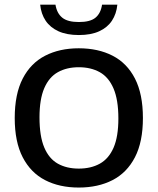

<svg xmlns="http://www.w3.org/2000/svg" viewBox="-20 -814 690 841"><path d="M325 7.5Q240.5 7.5 177.5 -25Q114.5 -57.5 79.5 -125Q44.5 -192.5 44.5 -297Q44.5 -402 79.5 -469.8Q114.5 -537.5 177.8 -570Q241 -602.5 325 -602.5Q410 -602.5 473.2 -570Q536.5 -537.5 571.2 -469.8Q606 -402 606 -297Q606 -192.5 571 -125Q536 -57.5 472.8 -25Q409.5 7.5 325 7.5ZM325 -75.5Q378.5 -75.5 417.5 -97.2Q456.5 -119 477.5 -167.2Q498.5 -215.5 498.5 -295Q498.5 -377 477.2 -426.5Q456 -476 417 -497.8Q378 -519.5 325 -519.5Q272.5 -519.5 233.8 -498Q195 -476.5 174 -428Q153 -379.5 153 -300Q153 -217.5 173.8 -168.2Q194.5 -119 233.2 -97.2Q272 -75.5 325 -75.5ZM325.5 -660.5Q272.5 -660.5 236.2 -677Q200 -693.5 180 -723.2Q160 -753 156 -793.5H223Q229 -756 252.5 -736.8Q276 -717.5 325.5 -717.5Q375.5 -717.5 398.5 -736.8Q421.5 -756 427 -793.5H494Q490 -753 470.2 -723.2Q450.5 -693.5 414.5 -677Q378.5 -660.5 325.5 -660.5Z"/></svg>

Font: Encode Sans SC Condensed Thin Medium
Style: Regular
Weight: 500
Version: Version 3.002